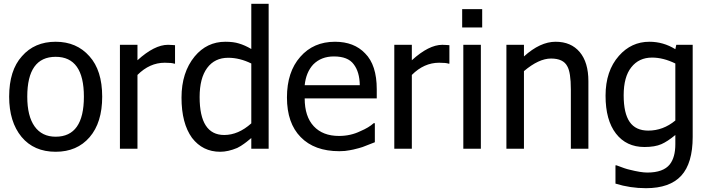

<svg xmlns="http://www.w3.org/2000/svg" viewBox="-20 -780 3720 1007"><path d="M516 -273Q516 -137 450 -60.5Q384 16 272 16Q158 16 93 -62Q28 -141 28 -273Q28 -411 95 -485Q161 -561 272 -561Q382 -561 449 -485Q516 -411 516 -273ZM420 -273Q420 -482 272 -482Q123 -482 123 -273Q123 -171 161.5 -117Q200 -63 272 -63Q420 -63 420 -273Z M898 -543V-446H894Q881 -451 844 -451Q765 -451 701 -387V0H609V-545H701V-464Q790 -545 861 -545Q870 -545 883.5 -544Q897 -543 898 -543Z M1298 -760H1389V0H1298V-56Q1268 -31 1260 -26Q1244 -14 1224 -4Q1176 16 1135 16Q1043 16 987 -57Q932 -133 932 -268Q932 -400 1001 -484Q1065 -561 1162 -561Q1205 -561 1233 -552Q1264 -543 1298 -523ZM1298 -133V-447Q1237 -477 1177 -477Q1106 -477 1066.5 -423.5Q1027 -370 1027 -271Q1027 -72 1156 -72Q1230 -72 1298 -133Z M1760 13Q1629 13 1557 -61Q1485 -134 1485 -269Q1485 -403 1555 -482Q1624 -561 1737 -561Q1837 -561 1895 -500Q1956 -439 1956 -312V-264H1578Q1578 -169 1625.5 -118Q1673 -67 1758 -67Q1819 -67 1870 -92Q1915 -111 1940 -134H1946V-34L1905 -18Q1879 -7 1862 -3Q1829 6 1814 8Q1791 13 1760 13ZM1578 -333H1867Q1866 -403 1835 -443Q1805 -484 1731 -484Q1665 -484 1623 -442Q1585 -401 1578 -333Z M2337 -543V-446H2333Q2320 -451 2283 -451Q2204 -451 2140 -387V0H2048V-545H2140V-464Q2229 -545 2300 -545Q2309 -545 2322.5 -544Q2336 -543 2337 -543Z M2410 -545H2502V0H2410ZM2404 -732H2509V-636H2404Z M3066 -354V0H2974V-311Q2974 -401 2955 -433Q2934 -473 2870 -473Q2806 -473 2728 -407V0H2636V-545H2728V-484Q2813 -561 2894 -561Q2975 -561 3020.5 -507Q3066 -453 3066 -354Z M3522 -148V-447Q3459 -478 3400 -478Q3331 -478 3291 -427Q3251 -377 3251 -280Q3251 -186 3282.5 -140.5Q3314 -95 3380 -95Q3458 -95 3522 -148ZM3208 183V87H3213Q3262 106 3282 110Q3341 125 3375 125Q3459 125 3493 82Q3522 45 3522 -24V-72Q3481 -38 3449 -24Q3415 -9 3360 -9Q3265 -9 3210.5 -79.5Q3156 -150 3156 -278Q3156 -408 3226 -487Q3291 -561 3386 -561Q3459 -561 3522 -522L3527 -545H3613V-62Q3613 76 3553 141.5Q3493 207 3368 207Q3285 207 3208 183Z"/></svg>

Font: Yekan
Style: Regular
Weight: 400
Designer: ParsMizban Co
Foundry: ParsMizban Co
Version: Version 2.000